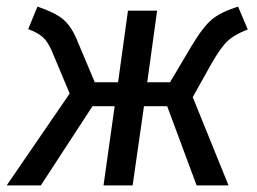

<svg xmlns="http://www.w3.org/2000/svg" viewBox="-27 -559 774 579"><path d="M690.9 -539.1 720.2 -470.2Q680.2 -455.1 658.7 -434.6Q637.2 -414.1 608.9 -363.8L554.2 -266.1L662.1 0H565.9L477.1 -238.8H407.2L373 0H285.2L318.8 -238.8H252L96.2 0H-6.8L183.1 -276.9L129.9 -403.8Q117.7 -432.6 102.8 -446.3Q87.9 -460 58.1 -471.2L85.9 -539.1Q139.2 -521 163.1 -501Q187 -481 204.1 -440.9L258.8 -311H329.1L358.9 -526.9H446.8L417 -311H485.8L549.8 -418.9Q585 -478 612.1 -500.5Q639.2 -522.9 690.9 -539.1Z"/></svg>

Font: FiraSans-Italic
Style: Italic
Weight: 400
Italic angle: -8°
Designer: Carrois Corporate & Edenspiekermann AG
Foundry: Carrois Corporate GbR & Edenspiekermann AG
Version: Version 3.106;PS 003.106;hotconv 1.0.70;makeotf.lib2.5.58329